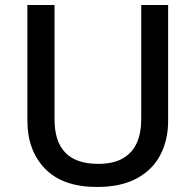

<svg xmlns="http://www.w3.org/2000/svg" viewBox="-20 -734 778 764"><path d="M649 -252Q649 -178 618.5 -118.5Q588 -59 525 -24.5Q462 10 366 10Q230 10 159.5 -62.5Q89 -135 89 -254V-714H197V-259Q197 -171 240 -126.5Q283 -82 371 -82Q431 -82 469 -104Q507 -126 524.5 -165.5Q542 -205 542 -260V-714H649Z"/></svg>

Font: Noto Sans Thai Medium
Style: Regular
Weight: 500
Designer: Monotype Design Team
Foundry: Monotype Imaging Inc.
Version: Version 2.001